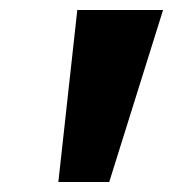

<svg xmlns="http://www.w3.org/2000/svg" viewBox="-20 -740 347 385"><path d="M97 -375 135 -720H307L199 -375Z"/></svg>

Font: Radio Canada
Style: Bold Italic
Weight: 700
Italic angle: -12°
Designer: Charles Daoud, Etienne Aubert Bonn, Alexandre Saumier Demers, Jacques Le Bailly
Foundry: Radio-Canada
Version: Version 2.104; ttfautohint (v1.8.4.7-5d5b);gftools[0.9.28.de